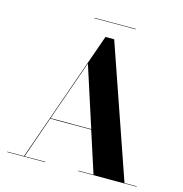

<svg xmlns="http://www.w3.org/2000/svg" viewBox="-121 -963 1027 1075"><g transform="rotate(15 392.0 -426.0)"><path d="M294 -852.5H534V-850H294ZM17 -2.5H113.5L381.5 -765H432L696 -2.5H767V0H427V-2.5H516.5L438.5 -243H201L117 -2.5H237V0H17ZM325 -595.5 202 -246H438Z"/></g></svg>

Font: Bodoni* 72pt
Style: Bold
Weight: 700
Version: Version 2.3